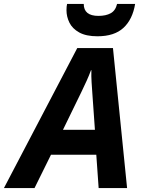

<svg xmlns="http://www.w3.org/2000/svg" viewBox="-80 -959 728 979"><path d="M-60 0 314 -714H496L568 0H423L411 -170H180L96 0ZM241 -297H404L391 -481Q389 -510 387 -540Q385 -570 386 -601H384Q374 -574 362 -547.5Q350 -521 335 -490ZM417 -774Q359 -774 324 -793.5Q289 -813 274 -843.5Q259 -874 259 -907Q259 -926 262 -939H347Q347 -878 422 -878Q460 -878 484.5 -891.5Q509 -905 517 -939H609Q596 -860 549.5 -817Q503 -774 417 -774Z"/></svg>

Font: Noto IKEA Latin
Style: Bold Italic
Weight: 700
Italic angle: -12°
Designer: Monotype Design Team
Foundry: Monotype Imaging Inc.
Version: Version 1.0